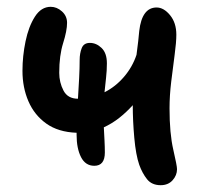

<svg xmlns="http://www.w3.org/2000/svg" viewBox="-20 -531 597 564"><path d="M257 -44Q231 -44 218 -69.5Q205 -95 205 -135Q205 -138 205 -141Q151 -143 116 -168Q81 -193 63.5 -233.5Q46 -274 46 -323Q46 -366 55 -409.5Q64 -453 82.5 -482Q101 -511 129 -511Q147 -511 162 -497.5Q177 -484 177 -464Q177 -441 165.5 -404.5Q154 -368 154 -317Q154 -289 166.5 -265Q179 -241 209 -241Q211 -272 212.5 -302Q214 -332 214 -355Q214 -374 220 -389.5Q226 -405 244 -405Q263 -405 278.5 -390Q294 -375 294 -345Q294 -324 291.5 -302Q289 -280 287 -260Q319 -276 344 -305Q369 -334 381 -370Q384 -392 386 -410Q388 -428 389 -440Q397 -509 440 -509Q461 -509 479.5 -486.5Q498 -464 498 -429Q498 -407 493 -370Q488 -333 483 -291.5Q478 -250 478 -213Q478 -139 489 -91.5Q500 -44 500 -34Q500 -16 487 -1.5Q474 13 452 13Q426 13 412 -4.5Q398 -22 389 -47Q379 -76 374.5 -126Q370 -176 370 -222Q351 -201 330 -184.5Q309 -168 285 -157Q286 -137 287 -118Q288 -99 288 -83Q288 -44 257 -44Z"/></svg>

Font: Shantell Sans Normal
Style: Regular
Weight: 500
Designer: Stephen Nixon, Anya Danilova, Shantell Martin
Foundry: Arrow Type
Version: Version 1.009;[a7da0bfa3]